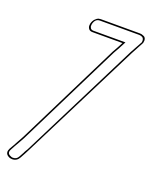

<svg xmlns="http://www.w3.org/2000/svg" viewBox="-178 -886 920 1175"><g transform="rotate(20 282.0 -298.5)"><path d="M562 -746 518 -664 128 111Q126 115 121.5 123.5Q117 132 115 136L97 169Q82 197 51 197L37 195Q4 183 10 155L15 142Q21 132 32 112.5Q43 93 48 83L69 45L405 -632L427 -671L429 -675L443 -702H398H309H295H248Q230 -702 222.5 -713Q215 -724 216 -735L217 -746Q222 -766 234 -778Q246 -790 254 -792Q262 -794 268 -794H270H301H304H325H462H467H488H522H524Q530 -794 536 -792.5Q542 -791 550.5 -787Q559 -783 562.5 -772.5Q566 -762 562 -746ZM304 -794H325ZM553 -747Q555 -759 552 -767.5Q549 -776 542.5 -779Q536 -782 531.5 -783Q527 -784 522 -784H266Q236 -784 227 -746Q227 -745 227 -743Q227 -741 226.5 -736.5Q226 -732 227.5 -728.5Q229 -725 231 -721Q233 -717 238 -714.5Q243 -712 250 -712H459L438 -672L436 -668L414 -629L78 48L57 86Q51 96 40 115.5Q29 135 24 145V146Q22 148 20 155Q15 176 42 185Q46 187 53 187Q77 187 88 166L106 133V132Q108 129 112 121Q116 113 120 108L509 -667ZM302 -784H323Z"/></g></svg>

Font: Soda Fountain
Style: OutlineOblique
Weight: 400
Version: Version 1.0